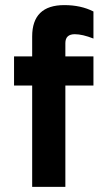

<svg xmlns="http://www.w3.org/2000/svg" viewBox="-20 -732 401 752"><path d="M236 0H106V-397H35V-511H106V-589Q106 -712 232 -712Q297 -712 346 -687V-581Q303 -598 273 -598Q236 -598 236 -563V-511H346V-397H236Z"/></svg>

Font: OVRPSS Recut ExtraBold
Style: Regular
Weight: 800
Designer: Giant Group
Foundry: Giant Group
Version: Version 1.001;hotconv 1.0.109;makeotfexe 2.5.65596